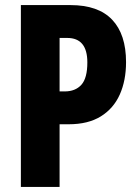

<svg xmlns="http://www.w3.org/2000/svg" viewBox="-20 -734 544 754"><path d="M257 -714Q366 -714 420.5 -656.5Q475 -599 475 -490Q475 -418 450.5 -363Q426 -308 376 -277Q326 -246 250 -246H214V0H62V-714ZM244 -585H214V-375H234Q276 -375 299.5 -401Q323 -427 323 -489Q323 -585 244 -585Z"/></svg>

Font: Noto Sans Ethiopic ExtraCondensed ExtraBold
Style: Regular
Weight: 800
Width: 2
Designer: Monotype Design Team
Foundry: Monotype Imaging Inc.
Version: Version 2.102; ttfautohint (v1.8.4.7-5d5b)